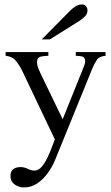

<svg xmlns="http://www.w3.org/2000/svg" viewBox="-20 -635 492 851"><path d="M447.8 -404.3V-387.7Q419.9 -385.7 408.9 -369.1Q397.9 -352.5 387.7 -327.6L223.1 76.7Q211.9 104 192.1 131.6Q172.4 159.2 145.5 177.5Q118.7 195.8 85.9 195.8Q63.5 195.8 44.9 182.6Q26.4 169.4 26.4 145.5Q26.4 124 38.8 114.7Q51.3 105.5 70.8 105.5Q87.4 105.5 103.3 113.3Q119.1 121.1 132.8 121.1Q150.4 121.1 165 103.8Q179.7 86.4 191.2 62Q202.6 37.6 210.7 15.1Q218.8 -7.3 223.1 -17.1L78.1 -321.8Q66.4 -345.7 50.5 -365.2Q34.7 -384.8 4.9 -387.7V-404.3H194.3V-387.7Q177.7 -387.7 160.9 -384Q144 -380.4 144 -358.4Q144 -346.2 149.2 -334Q154.3 -321.8 159.2 -310.5L257.8 -106.4L348.1 -331.1Q351.6 -339.4 354.5 -347.7Q357.4 -356 357.4 -363.8Q357.4 -381.8 343.8 -384.8Q330.1 -387.7 315.9 -387.7V-404.3ZM367.7 -588.9Q367.7 -573.7 356.9 -562.7Q346.2 -551.8 332 -542.5L201.2 -460.4H165L289.6 -586.4Q300.8 -597.7 314.2 -606.4Q327.6 -615.2 344.2 -615.2Q355.5 -615.2 361.6 -607.2Q367.7 -599.1 367.7 -588.9Z"/></svg>

Font: Rohingya Solluk
Style: Regular
Weight: 400
Designer: SIL International
Foundry: SIL International
Version: Version 1.001